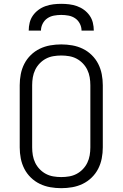

<svg xmlns="http://www.w3.org/2000/svg" viewBox="-20 -975 640 1003"><path d="M300 8Q271 8 242.5 3Q214 -2 188 -14.5Q162 -27 141 -47.5Q120 -68 107 -93.5Q94 -119 88.5 -147.5Q83 -176 83 -205V-530Q83 -559 88.5 -587.5Q94 -616 107 -641.5Q120 -667 141 -687.5Q162 -708 188 -720.5Q214 -733 242.5 -738Q271 -743 300 -743Q329 -743 357.5 -738Q386 -733 412 -720.5Q438 -708 459 -687.5Q480 -667 493 -641.5Q506 -616 511.5 -587.5Q517 -559 517 -530V-205Q517 -176 511.5 -147.5Q506 -119 493 -93.5Q480 -68 459 -47.5Q438 -27 412 -14.5Q386 -2 357.5 3Q329 8 300 8ZM300 -50Q321 -50 341.5 -53.5Q362 -57 380 -66.5Q398 -76 412.5 -91Q427 -106 436 -124.5Q445 -143 448.5 -163.5Q452 -184 452 -205V-530Q452 -551 448.5 -571.5Q445 -592 436 -610.5Q427 -629 412.5 -644Q398 -659 380 -668.5Q362 -678 341.5 -681.5Q321 -685 300 -685Q279 -685 258.5 -681.5Q238 -678 220 -668.5Q202 -659 187.5 -644Q173 -629 164 -610.5Q155 -592 151.5 -571.5Q148 -551 148 -530V-205Q148 -184 151.5 -163.5Q155 -143 164 -124.5Q173 -106 187.5 -91Q202 -76 220 -66.5Q238 -57 258.5 -53.5Q279 -50 300 -50ZM130 -815Q130 -836 135 -856.5Q140 -877 152 -894Q164 -911 181 -923.5Q198 -936 218 -943Q238 -950 258.5 -952.5Q279 -955 300 -955Q321 -955 341.5 -952.5Q362 -950 382 -943Q402 -936 419 -923.5Q436 -911 448 -894Q460 -877 465 -856.5Q470 -836 470 -815H406Q406 -834 397 -851.5Q388 -869 372.5 -879.5Q357 -890 338 -893.5Q319 -897 300 -897Q281 -897 262 -893.5Q243 -890 227.5 -879.5Q212 -869 203 -851.5Q194 -834 194 -815Z"/></svg>

Font: Iosevka Aile Custom Light
Style: Regular
Weight: 300
Designer: Belleve Invis
Foundry: Belleve Invis
Version: Version 17.0.2; ttfautohint (v1.8.3)